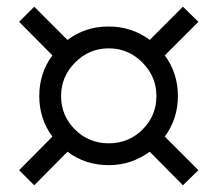

<svg xmlns="http://www.w3.org/2000/svg" viewBox="-20 -718 646 572"><path d="M37 -211 136 -311Q97 -364 97 -432Q97 -500 136 -553L37 -653L82 -698L181 -599Q234 -639 303 -639Q373 -639 426 -599L525 -698L571 -653L471 -553Q510 -500 510 -432Q510 -364 471 -311L571 -211L525 -166L426 -266Q371 -226 304 -226Q234 -226 181 -266L82 -166ZM162 -432Q162 -373 203.5 -332Q245 -291 304 -291Q363 -291 404.5 -332Q446 -373 446 -432Q446 -490 404 -532Q362 -574 304 -574Q246 -574 204 -532Q162 -490 162 -432Z"/></svg>

Font: Khartiya
Style: Bold
Weight: 700
Version: Version 1.0.2